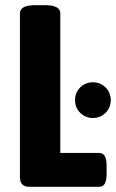

<svg xmlns="http://www.w3.org/2000/svg" viewBox="-20 -722 448 742"><path d="M57 -40V-670Q57 -702 115 -702H155Q213 -702 213 -670V-131H362Q378 -131 385 -119Q392 -107 392 -81V-50Q392 -24 385 -12Q378 0 362 0H94Q75 0 66 -9.5Q57 -19 57 -40ZM270 -335Q270 -364 290 -384Q310 -404 339 -404Q368 -404 388 -384Q408 -364 408 -335Q408 -306 388 -286Q368 -266 339 -266Q310 -266 290 -286Q270 -306 270 -335Z"/></svg>

Font: Asap Condensed
Style: Bold
Weight: 700
Designer: Pablo Cosgaya
Foundry: Omnibus-Type
Version: Version 1.010; ttfautohint (v1.8)